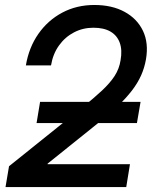

<svg xmlns="http://www.w3.org/2000/svg" viewBox="-20 -759 622 779"><path d="M2.4 0 16.6 -84.5 314 -323.2Q361.3 -361.3 393.8 -391.6Q426.3 -421.9 445.1 -450.9Q463.9 -480 469.2 -514.6Q476.6 -556.2 465.8 -585.7Q455.1 -615.2 428.2 -630.9Q401.4 -646.5 358.9 -646.5Q316.4 -646.5 280.3 -627.7Q244.1 -608.9 219.5 -574.7Q194.8 -540.5 187 -493.7H85Q97.2 -566.4 135.7 -621.6Q174.3 -676.8 232.7 -707.8Q291 -738.8 362.8 -738.8Q434.6 -738.8 485.6 -710.9Q536.6 -683.1 560.1 -633.8Q583.5 -584.5 572.3 -518.6Q566.4 -484.4 552.5 -453.1Q538.6 -421.9 514.9 -391.1Q491.2 -360.4 456.3 -327.1Q421.4 -293.9 373.5 -255.9L173.3 -95.2L172.9 -92.8H507.3L492.2 0ZM128.4 -259.8 142.6 -345.7H550.3L535.6 -259.8Z"/></svg>

Font: Inter 28pt Medium
Style: Italic
Weight: 500
Italic angle: -9.3988°
Designer: Rasmus Andersson
Foundry: rsms
Version: Version 4.001;git-66647c0bb